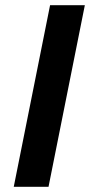

<svg xmlns="http://www.w3.org/2000/svg" viewBox="-20 -720 347 740"><path d="M167 0H33L173 -700H307Z"/></svg>

Font: Argentum Sans Medium
Style: Italic
Weight: 500
Italic angle: -11°
Designer: Julieta Ulanovsky (font), Cristiano Sobral (main changes and remaster)
Foundry: Julieta Ulanovsky (font), Cristiano Sobral (main changes and remaster)
Version: Version 2.007;June 15, 2022;FontCreator 14.0.0.2814 64-bit; 